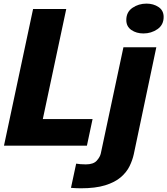

<svg xmlns="http://www.w3.org/2000/svg" viewBox="-20 -786 903 1036"><path d="M1.5 0 158.5 -737.5H337.5L211 -143.5H479.5L449 0ZM754 -605.5Q716 -605.5 688.8 -624.2Q661.5 -643 661.5 -678Q661.5 -721 694.8 -743.8Q728 -766.5 770.5 -766.5Q808 -766.5 835.5 -748Q863 -729.5 863 -694.5Q863 -651.5 829.5 -628.5Q796 -605.5 754 -605.5ZM415.5 230Q400.5 230 386.5 229.2Q372.5 228.5 363 227.5L391 97Q400.5 98.5 413.8 99.8Q427 101 443 101Q484 101 502 81Q520 61 524 41.5L646 -531H823.5L702 45.5Q695 78 679 110.8Q663 143.5 631.5 170.5Q600 197.5 547.5 213.8Q495 230 415.5 230Z"/></svg>

Font: Epilogue ExtraBold
Style: Italic
Weight: 800
Italic angle: -12°
Designer: Tyler Finck
Foundry: Etcetera Type Co
Version: Version 2.111; ttfautohint (v1.8.3)